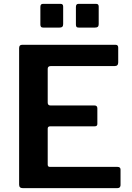

<svg xmlns="http://www.w3.org/2000/svg" viewBox="-20 -974 685 994"><path d="M79 -725Q79 -742 94 -742H579Q592 -742 592 -727V-651Q592 -632 574 -632H244Q227 -632 227 -618V-443Q227 -428 241 -428H469Q484 -428 484 -413V-332Q484 -327 481 -323.5Q478 -320 470 -320H240Q227 -320 227 -308V-122Q227 -110 238 -110H588Q604 -110 604 -96V-15Q604 -9 600 -4.5Q596 0 587 0H98Q79 0 79 -18V-725ZM307 -940V-849Q307 -839 302 -835Q297 -831 286 -831H206Q196 -831 192.5 -835Q189 -839 189 -847V-938Q189 -954 202 -954H294Q307 -954 307 -940ZM491 -940V-849Q491 -839 486 -835Q481 -831 469 -831H390Q379 -831 376 -835Q373 -839 373 -847V-938Q373 -954 386 -954H478Q491 -954 491 -940Z"/></svg>

Font: Libre Franklin SemiBold
Style: Regular
Weight: 600
Designer: Pablo Impallari, Rodrigo Fuenzalida, Nhung Nguyen
Foundry: Impallari Type
Version: Version 3.000